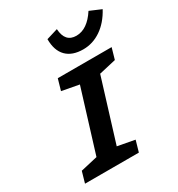

<svg xmlns="http://www.w3.org/2000/svg" viewBox="-212 -1060 1112 1198"><g transform="rotate(-30 344.0 -461.5)"><path d="M48 0 71 -80 193 -108 330 -552 207 -575 230 -655H618L595 -575L473 -547L336 -103L459 -80L436 0ZM464 -826Q504 -826 539.5 -850.5Q575 -875 606 -923L688 -888Q647 -812 587.5 -771.5Q528 -731 459 -731Q380 -731 338 -773.5Q296 -816 296 -898L378 -923Q381 -874 402.5 -850Q424 -826 464 -826Z"/></g></svg>

Font: Intel One Mono
Style: Bold Italic
Weight: 700
Italic angle: -16°
Monospace: yes
Designer: Fred Shallcrass
Foundry: Frere-Jones Type LLC
Version: Version 1.400;hotconv 1.1.0;makeotfexe 2.6.0;FJTRelease1.4